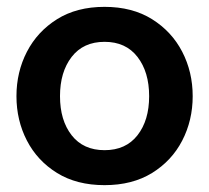

<svg xmlns="http://www.w3.org/2000/svg" viewBox="-20 -530 610 560"><path d="M284.9 10Q203.8 10 146.4 -25.5Q89 -61 58.5 -120Q28 -179 28 -249.5Q28 -320 58.5 -379Q89 -438 146.4 -474Q203.8 -510 284.9 -510Q366 -510 423.5 -474Q481 -438 511.5 -379Q542 -320 542 -249.5Q542 -179 511.5 -120Q481 -61 423.5 -25.5Q366 10 284.9 10ZM285 -92Q347 -92 381 -135.5Q415 -179 415 -249.5Q415 -320 381 -364Q347 -408 285 -408Q223 -408 189 -364Q155 -320 155 -249.5Q155 -179 189 -135.5Q223 -92 285 -92Z"/></svg>

Font: Cabin VF Beta
Style: Regular
Weight: 400
Designer: Pablo Impallari
Foundry: Pablo Impallari. http://www.impallari.com Igino Marini. http://www.ikern.com
Version: Version 2.200